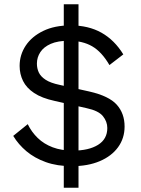

<svg xmlns="http://www.w3.org/2000/svg" viewBox="-20 -780 662 900"><path d="M317 -1Q248 -1 195 -20Q142 -39 104 -71Q66 -103 42 -143L110 -198Q128 -161 157 -133Q186 -105 227 -89.5Q268 -74 322 -74Q396 -74 439.5 -101Q483 -128 483 -180Q483 -210 462.5 -235.5Q442 -261 386 -273L236 -307Q176 -320 140 -344Q104 -368 88 -400.5Q72 -433 72 -471Q72 -523 100.5 -566Q129 -609 182.5 -635Q236 -661 311 -661Q395 -661 456 -626.5Q517 -592 558 -525L493 -475Q457 -537 412 -563Q367 -589 303 -589Q251 -589 218 -574.5Q185 -560 169 -535.5Q153 -511 153 -482Q153 -459 162 -440Q171 -421 194 -406Q217 -391 260 -382L399 -351Q491 -330 527.5 -289Q564 -248 564 -187Q564 -132 533.5 -90Q503 -48 447.5 -24.5Q392 -1 317 -1ZM279 100V-760H348V100Z"/></svg>

Font: Work Sans
Style: Regular
Weight: 400
Designer: Wei Huang
Foundry: Wei Huang
Version: Version 2.006; ttfautohint (v1.8.1.43-b0c9)